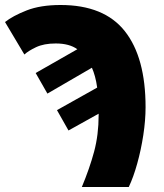

<svg xmlns="http://www.w3.org/2000/svg" viewBox="-40 -745 655 765"><path d="M286.1 0Q316.9 -73.7 335 -140.9Q353 -208 353 -286.1V-292L232.9 -225.1L187 -306.2L347.2 -396Q343.8 -420.4 338.4 -440.2Q333 -460 326.2 -475.1L148.9 -372.1L102.1 -454.1L268.1 -548.8Q236.3 -571.8 182.1 -571.8Q134.8 -571.8 103.5 -556.9Q72.3 -542 57.1 -527.8L-20 -657.2Q10.7 -681.6 65.9 -703.4Q121.1 -725.1 201.2 -725.1Q375 -725.1 457.5 -620.6Q540 -516.1 540 -317.9Q540 -265.6 531 -206.8Q522 -147.9 506.8 -93.5Q491.7 -39.1 473.1 0Z"/></svg>

Font: Open Sans ExtraBold
Style: Regular
Weight: 800
Designer: Monotype Design Team
Foundry: Monotype Imaging Inc.
Version: Version 3.003; ttfautohint (v1.8.4)